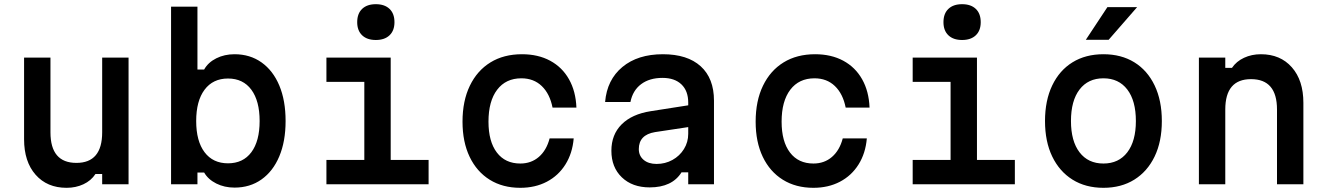

<svg xmlns="http://www.w3.org/2000/svg" viewBox="-20 -880 6340 917"><path d="M594 -605V0H468V-49H436Q415 -17 378.5 0Q342 17 298 17Q205 17 150 -45.5Q95 -108 95 -215V-605H221V-248Q221 -102 345 -102Q468 -102 468 -248V-605Z M1100 16Q1052 16 1013 -3.5Q974 -23 955 -56H923V0H797V-848H923V-548H955Q974 -582 1013 -601.5Q1052 -621 1100 -621Q1174 -621 1229 -582Q1284 -543 1314 -471.5Q1344 -400 1344 -302Q1344 -205 1314 -133.5Q1284 -62 1229 -23Q1174 16 1100 16ZM1069 -100Q1141 -100 1180.5 -153Q1220 -206 1220 -302Q1220 -398 1180.5 -451.5Q1141 -505 1069 -505Q997 -505 957 -451.5Q917 -398 917 -302Q917 -206 957 -153Q997 -100 1069 -100Z M1539 -605H1846V-116H2027V0H1539V-116H1720V-489H1539ZM1775 -689Q1733 -689 1709.5 -711.5Q1686 -734 1686 -774Q1686 -815 1709.5 -837.5Q1733 -860 1775 -860Q1817 -860 1840.5 -837.5Q1864 -815 1864 -774Q1864 -734 1840.5 -711.5Q1817 -689 1775 -689Z M2465 17Q2381 17 2319 -21.5Q2257 -60 2223 -131Q2189 -202 2189 -299Q2189 -398 2224 -470.5Q2259 -543 2322.5 -582Q2386 -621 2473 -621Q2550 -621 2607.5 -590Q2665 -559 2697.5 -501.5Q2730 -444 2733 -366H2619Q2606 -432 2567.5 -469Q2529 -506 2470 -506Q2396 -506 2354.5 -451.5Q2313 -397 2313 -299Q2313 -204 2353 -151.5Q2393 -99 2465 -99Q2517 -99 2553.5 -130.5Q2590 -162 2605 -219H2720Q2714 -148 2680.5 -94.5Q2647 -41 2591.5 -12Q2536 17 2465 17Z M3235 -57Q3190 15 3083 15Q3000 15 2950 -33Q2900 -81 2900 -160Q2900 -237 2949 -286Q2998 -335 3088 -349L3267 -377V-390Q3267 -446 3234.5 -477Q3202 -508 3144 -508Q3082 -508 3042 -478Q3002 -448 2991 -393H2870Q2879 -499 2952.5 -560Q3026 -621 3146 -621Q3263 -621 3326.5 -563.5Q3390 -506 3390 -399V0H3267V-57ZM3031 -168Q3031 -136 3054 -116.5Q3077 -97 3116 -97Q3157 -97 3191.5 -116Q3226 -135 3246.5 -168Q3267 -201 3267 -241V-273L3108 -249Q3031 -236 3031 -168Z M3865 17Q3781 17 3719 -21.5Q3657 -60 3623 -131Q3589 -202 3589 -299Q3589 -398 3624 -470.5Q3659 -543 3722.5 -582Q3786 -621 3873 -621Q3950 -621 4007.5 -590Q4065 -559 4097.5 -501.5Q4130 -444 4133 -366H4019Q4006 -432 3967.5 -469Q3929 -506 3870 -506Q3796 -506 3754.5 -451.5Q3713 -397 3713 -299Q3713 -204 3753 -151.5Q3793 -99 3865 -99Q3917 -99 3953.5 -130.5Q3990 -162 4005 -219H4120Q4114 -148 4080.5 -94.5Q4047 -41 3991.5 -12Q3936 17 3865 17Z M4339 -605H4646V-116H4827V0H4339V-116H4520V-489H4339ZM4575 -689Q4533 -689 4509.5 -711.5Q4486 -734 4486 -774Q4486 -815 4509.5 -837.5Q4533 -860 4575 -860Q4617 -860 4640.5 -837.5Q4664 -815 4664 -774Q4664 -734 4640.5 -711.5Q4617 -689 4575 -689Z M5250 17Q5165 17 5102.5 -22Q5040 -61 5005.5 -132.5Q4971 -204 4971 -302Q4971 -400 5005.5 -472Q5040 -544 5102.5 -582.5Q5165 -621 5250 -621Q5335 -621 5397.5 -582.5Q5460 -544 5494.5 -472Q5529 -400 5529 -302Q5529 -204 5494.5 -132.5Q5460 -61 5397.5 -22Q5335 17 5250 17ZM5250 -99Q5323 -99 5364 -152.5Q5405 -206 5405 -302Q5405 -399 5364 -452.5Q5323 -506 5250 -506Q5177 -506 5136 -452.5Q5095 -399 5095 -302Q5095 -206 5136 -152.5Q5177 -99 5250 -99ZM5166 -690 5269 -846H5411L5275 -690Z M5706 0V-605H5832V-556H5864Q5885 -587 5921.5 -604Q5958 -621 6002 -621Q6095 -621 6150 -558.5Q6205 -496 6205 -389V0H6079V-357Q6079 -502 5955 -502Q5832 -502 5832 -357V0Z"/></svg>

Font: Martian Mono Medium
Style: Regular
Weight: 500
Monospace: yes
Designer: Roman Shamin
Foundry: Evil Martians
Version: Version 1.000; ttfautohint (v1.8.4.7-5d5b)